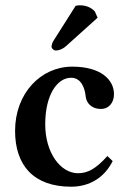

<svg xmlns="http://www.w3.org/2000/svg" viewBox="-20 -696 475 726"><path d="M406 -87 386 -106C343 -58 312 -41 275 -41C209 -41 151 -118 151 -226C151 -337 196 -402 249 -402C287 -402 301 -363 304 -331C307 -304 329 -284 361 -284C393 -284 411 -309 411 -340C411 -394 362 -444 253 -444C135 -444 37 -344 37 -201C37 -71 107 10 249 10C320 10 376 -26 406 -87ZM266 -674 183 -543C177 -534 175 -525 175 -519C175 -513 183 -505 191 -505C201 -505 215 -509 229 -521L349 -629L339 -652C331 -662 312 -676 282 -676C277 -676 269 -675 266 -674Z"/></svg>

Font: Libertinus Serif Semibold
Style: Regular
Weight: 600
Designer: Philipp H. Poll, Khaled Hosny
Foundry: Caleb Maclennan
Version: Version 7.050;RELEASE